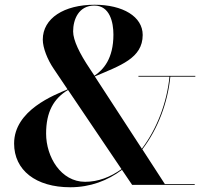

<svg xmlns="http://www.w3.org/2000/svg" viewBox="-20 -780 872 810"><path d="M564 -460V-456.5H695C684.5 -347.5 642 -236.5 578.5 -152.5L380 -457.5C487 -503.5 582 -534 582 -632.5C582 -710 498.5 -760 379 -760C250.5 -760 160.5 -703 160.5 -613C160.5 -578 180.5 -528 206.5 -490L265 -403C210 -379.5 39.5 -315.5 39.5 -174.5C39.5 -62 131 10 276.5 10C361 10 434 -18 494.5 -63.5L537.5 0H801.5V-3.5H675.5L580.5 -150C647.5 -237.5 688 -349.5 698.5 -456.5H804V-460ZM359 -490C316 -554 288.5 -610 288.5 -647.5C288.5 -698 312 -756.5 378 -756.5C443.5 -756.5 458.5 -685.5 458.5 -634C458.5 -531.5 415.5 -485.5 378.5 -460.5ZM174.5 -216.5C174.5 -307.5 206 -364 267 -400.5L492.5 -66.5C446 -33 394 -13 339 -13C237 -13 174.5 -118 174.5 -216.5Z"/></svg>

Font: Bodoni* 48pt Medium
Style: Regular
Weight: 500
Version: Version 2.3